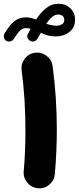

<svg xmlns="http://www.w3.org/2000/svg" viewBox="-62 -925 422 1028"><path d="M251.5 -904.8Q288.6 -904.8 314.2 -881.1Q339.8 -857.4 339.8 -820.3Q339.8 -775.9 308.6 -752.9Q277.3 -730 236.8 -730Q211.9 -730 192.4 -735.8Q172.9 -741.7 156.2 -749.5Q152.3 -742.7 148.4 -735.4Q144.5 -728 140.6 -720.7Q135.7 -711.4 126.2 -705.8Q116.7 -700.2 104.5 -704.1Q94.2 -707.5 87.4 -718.8Q80.6 -730 86.9 -742.2Q90.8 -749.5 94.5 -756.8Q98.1 -764.2 102.1 -771Q88.9 -774.4 76.2 -774.4Q55.2 -774.4 39.1 -754.6Q22.9 -734.9 11.2 -715.8Q5.4 -706.5 -6.6 -703.4Q-18.6 -700.2 -29.3 -707Q-38.6 -713.4 -41 -724.4Q-43.5 -735.4 -37.6 -746.1Q-26.4 -764.2 -11.5 -784.2Q3.4 -804.2 24.9 -818.1Q46.4 -832 76.2 -832Q90.8 -832 104.5 -828.9Q118.2 -825.7 130.9 -820.3Q154.8 -856.4 184.1 -880.6Q213.4 -904.8 251.5 -904.8ZM249.5 -847.2Q232.4 -847.2 216.6 -833.7Q200.7 -820.3 185.5 -797.9Q198.2 -793.5 212.2 -790.5Q226.1 -787.6 241.2 -787.6Q255.4 -787.6 268.8 -794.4Q282.2 -801.3 282.2 -819.3Q282.2 -832.5 272.9 -839.8Q263.7 -847.2 249.5 -847.2ZM53.7 -548.3Q49.3 -582.5 70.3 -610.4Q91.3 -638.2 125.5 -642.6Q159.7 -647 187.5 -626Q215.3 -605 219.7 -570.8Q231 -487.3 236.6 -401.9Q242.2 -316.4 242.2 -231.9Q242.2 -175.8 239.7 -117.2Q237.3 -58.6 231.9 6.3Q229 40.5 202.6 63.2Q176.3 85.9 141.6 83Q107.4 80.1 84.7 53.5Q62 26.9 64.9 -7.3Q69.8 -61.5 72 -116.9Q74.2 -172.4 74.2 -228.5Q74.2 -397 53.7 -548.3Z"/></svg>

Font: Mikhak-DS2-FD Black
Style: Regular
Weight: 900
Designer: Amin Abedi
Version: Version 3.2